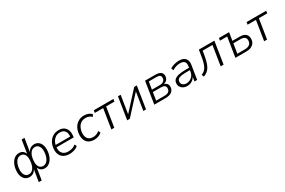

<svg xmlns="http://www.w3.org/2000/svg" viewBox="140 -2106 5486 3696"><g transform="rotate(-30 2883.0 -258.0)"><path d="M325 180 371 -105H376Q354 -47 314 -19.5Q274 8 222 8Q171 8 133 -19.5Q95 -47 75.5 -98.5Q56 -150 60 -220Q64 -298 91.5 -360.5Q119 -423 165.5 -460Q212 -497 273 -497Q327 -497 362.5 -466.5Q398 -436 408 -383H400L449 -696H513L463 -384H458Q480 -442 519.5 -469.5Q559 -497 611 -497Q663 -497 701 -469Q739 -441 758 -390Q777 -339 773 -269Q769 -192 741.5 -129Q714 -66 668 -29Q622 8 560 8Q507 8 471 -22.5Q435 -53 426 -106L435 -105L390 180ZM235 -45Q283 -45 316 -74.5Q349 -104 367.5 -155.5Q386 -207 389 -273Q393 -329 379.5 -367Q366 -405 340 -424Q314 -443 278 -443Q234 -443 200.5 -413.5Q167 -384 147.5 -333Q128 -282 124 -215Q121 -165 133.5 -127Q146 -89 172 -67.5Q198 -46 235 -45ZM554 -46Q599 -46 632.5 -75.5Q666 -105 686 -156.5Q706 -208 709 -274Q713 -325 700 -362.5Q687 -400 661 -422Q635 -444 598 -444Q550 -444 517 -414.5Q484 -385 465.5 -333.5Q447 -282 444 -216Q441 -160 454 -122.5Q467 -85 493 -65.5Q519 -46 554 -46Z M1114 8Q1042 8 990.5 -19.5Q939 -47 914 -98.5Q889 -150 893 -222Q897 -298 929 -360Q961 -422 1018.5 -459.5Q1076 -497 1155 -497Q1230 -497 1274.5 -463Q1319 -429 1335 -372.5Q1351 -316 1340 -249L1337 -230H938L946 -278H1307L1285 -262Q1294 -315 1282 -356.5Q1270 -398 1238.5 -422Q1207 -446 1153 -446Q1097 -446 1057 -420.5Q1017 -395 993 -354Q969 -313 961 -267L958 -247Q948 -186 964 -140.5Q980 -95 1019 -70.5Q1058 -46 1116 -46Q1161 -46 1203 -59Q1245 -72 1282 -103L1306 -58Q1270 -24 1217.5 -8Q1165 8 1114 8Z M1664 8Q1592 8 1544 -20.5Q1496 -49 1474 -101.5Q1452 -154 1456 -222Q1459 -277 1477 -326.5Q1495 -376 1528.5 -414.5Q1562 -453 1610 -475Q1658 -497 1720 -497Q1770 -497 1812.5 -480Q1855 -463 1881 -434L1854 -386Q1828 -414 1794 -427.5Q1760 -441 1720 -441Q1672 -441 1636 -423.5Q1600 -406 1575.5 -374.5Q1551 -343 1537.5 -303Q1524 -263 1521 -219Q1517 -140 1554 -93.5Q1591 -47 1671 -47Q1704 -47 1741 -60.5Q1778 -74 1808 -101L1830 -52Q1811 -34 1783.5 -20Q1756 -6 1725.5 1Q1695 8 1664 8Z M2042 0 2111 -435H1925L1934 -489H2370L2362 -435H2176L2107 0Z M2394 0 2471 -489H2531L2464 -70H2448L2832 -489H2890L2813 0H2753L2820 -419H2836L2452 0Z M2996 0 3073 -489H3306Q3358 -489 3392.5 -474.5Q3427 -460 3443 -434Q3459 -408 3457 -371Q3456 -337 3440.5 -310.5Q3425 -284 3398 -268Q3371 -252 3333 -246L3334 -253Q3382 -248 3411.5 -219Q3441 -190 3438 -140Q3435 -73 3385 -36.5Q3335 0 3240 0ZM3066 -49H3247Q3311 -49 3342.5 -72.5Q3374 -96 3376 -142Q3379 -183 3353 -203.5Q3327 -224 3277 -224H3094ZM3101 -273H3277Q3329 -273 3360.5 -297.5Q3392 -322 3394 -368Q3397 -403 3372.5 -421.5Q3348 -440 3301 -440H3128Z M3727 8Q3682 8 3644.5 -10.5Q3607 -29 3586 -62.5Q3565 -96 3567 -139Q3570 -191 3602.5 -222Q3635 -253 3699 -267Q3763 -281 3859 -281H3942L3934 -233H3867Q3783 -233 3732.5 -225Q3682 -217 3659 -196.5Q3636 -176 3634 -140Q3632 -93 3664 -68.5Q3696 -44 3740 -44Q3782 -44 3819.5 -63Q3857 -82 3883.5 -116.5Q3910 -151 3917 -196L3936 -314Q3946 -378 3918 -410.5Q3890 -443 3822 -443Q3776 -443 3733.5 -430.5Q3691 -418 3648 -390L3627 -440Q3654 -458 3687.5 -470.5Q3721 -483 3757 -490Q3793 -497 3828 -497Q3892 -497 3933 -474.5Q3974 -452 3991 -408Q4008 -364 3997 -301L3949 0H3889L3907 -112H3912Q3896 -73 3868 -46Q3840 -19 3803.5 -5.5Q3767 8 3727 8Z M4093 10 4074 -41Q4114 -57 4142 -81.5Q4170 -106 4189.5 -144.5Q4209 -183 4224 -239Q4239 -295 4251 -374L4269 -489H4614L4537 0H4472L4541 -435H4322L4312 -372Q4298 -283 4280.5 -218.5Q4263 -154 4238.5 -109.5Q4214 -65 4178 -36.5Q4142 -8 4093 10Z M4799 0 4868 -435H4707L4716 -489H4941L4913 -312H5077Q5163 -312 5206.5 -272Q5250 -232 5245 -160Q5243 -110 5218 -74.5Q5193 -39 5148 -19.5Q5103 0 5041 0ZM4871 -50H5039Q5106 -50 5142.5 -78.5Q5179 -107 5182 -161Q5185 -214 5154 -238Q5123 -262 5064 -262H4905Z M5438 0 5507 -435H5321L5330 -489H5766L5758 -435H5572L5503 0Z"/></g></svg>

Font: Nunito Sans 10pt Light
Style: Italic
Weight: 300
Italic angle: -9°
Designer: Vernon Adams
Foundry: Vernon Adams
Version: Version 3.101;gftools[0.9.27]